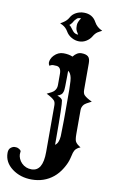

<svg xmlns="http://www.w3.org/2000/svg" viewBox="-246 -885 718 1191"><g transform="rotate(10 113.0 -289.0)"><path d="M183.1 -646Q158.2 -646 135 -659.2Q111.8 -672.4 99.6 -694.3Q86.4 -716.8 64.5 -728.5Q57.6 -731.9 48.8 -735.8L65.4 -746.1Q88.9 -760.7 100.1 -781.7Q111.3 -802.7 134 -814.7Q156.7 -826.7 183.1 -826.7Q237.8 -826.7 262.2 -780.8Q278.8 -750.5 313.5 -735.8Q306.2 -731.4 299.1 -728Q292 -724.6 285.6 -720.2Q271.5 -710.4 260.5 -691.4Q249.5 -672.4 228.8 -659.2Q208 -646 183.1 -646ZM170.9 -789.1Q152.8 -789.1 145.5 -782.5Q138.2 -775.9 134.5 -771.2Q130.9 -766.6 128.2 -762Q125.5 -757.3 122.1 -752Q112.3 -738.8 106.4 -735.8Q114.3 -731.4 120.8 -721.9Q127.4 -712.4 136.2 -702.1Q149.4 -686 170.9 -686Q168 -691.4 164.8 -696Q161.6 -700.7 158.7 -705.8Q155.8 -710.9 154.1 -718Q152.3 -725.1 152.3 -743.2Q152.3 -761.2 170.9 -789.1ZM159.7 -545.9Q183.1 -576.2 211.2 -576.2Q239.3 -576.2 252.9 -564.9Q266.6 -553.7 266.6 -523.4V-356Q266.6 -332.5 276.9 -322.3Q292 -307.1 326.2 -291.5Q289.1 -273.4 280.3 -263.7Q266.6 -248.5 266.6 -227.1V-77.6Q266.6 -39.1 274.4 -27.8Q283.7 -13.2 306.6 0Q274.9 10.7 265.6 41.5Q263.2 49.8 256.3 78.6Q249.5 107.4 228 143.3Q206.5 179.2 177.7 202.6Q120.6 249 42 249Q-29.3 249 -81.1 210.4Q-133.3 171.4 -133.3 111.8Q-133.3 89.4 -120.4 78.9Q-107.4 68.4 -95 68.4Q-82.5 68.4 -76.7 70.6Q-70.8 72.8 -66.4 75.7Q-58.1 81.1 -55.2 86.9Q-56.6 95.2 -56.6 107.4Q-56.6 119.6 -50.3 134.8Q-43.9 149.9 -32.2 161.6Q-6.8 187 30.3 187Q101.6 187 101.6 65.9V-227.1Q101.6 -248.5 92.8 -258.3Q79.1 -273.4 42 -291.5Q76.2 -307.1 85.4 -316.4Q101.6 -332.5 101.6 -356V-427.2Q101.6 -468.8 73.2 -472.2Q64.9 -473.1 52.2 -473.1Q39.6 -473.1 28.8 -464.8Q22 -474.1 22 -484.1Q22 -494.1 27.1 -506.6Q32.2 -519 43 -530.3Q68.4 -556.6 101.8 -556.6Q135.3 -556.6 159.7 -545.9ZM148.4 11.7Q170.9 -2.9 173.8 -46.9Q174.3 -60.1 174.8 -96.2L175.8 -153.3Q175.8 -174.8 175.8 -195.3V-314Q175.8 -325.7 175.8 -339.8L174.8 -368.2Q174.3 -397.9 171.4 -413.1Q165.5 -443.8 148.4 -454.6V-422.9Q148.4 -340.3 144.8 -325.9Q141.1 -311.5 133.1 -304.2Q125 -296.9 109.4 -291.5Q138.7 -281.2 142.6 -267.1Q148.4 -243.7 148.4 -26.9Z"/></g></svg>

Font: Rye
Style: Regular
Weight: 400
Designer: Nicole Fally
Foundry: Nicole Fally
Version: Version 1.001